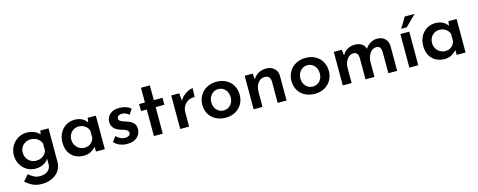

<svg xmlns="http://www.w3.org/2000/svg" viewBox="-33 -1372 5827 2339"><g transform="rotate(-15 2880.0 -202.5)"><path d="M535 -423V2Q535 61 503.5 108.5Q472 156 415.5 183.5Q359 211 288 211Q219 211 173 189.5Q127 168 80 127L146 50Q178 80 211 96.5Q244 113 286 113Q348 113 385 82.5Q422 52 423 0V-71Q401 -34 357.5 -11.5Q314 11 256 11Q198 11 149 -18.5Q100 -48 71 -99.5Q42 -151 42 -214Q42 -278 72.5 -330.5Q103 -383 153.5 -412.5Q204 -442 261 -442Q314 -442 357.5 -423.5Q401 -405 423 -375L432 -423ZM423 -170V-262Q409 -302 373 -326Q337 -350 289 -350Q232 -350 193.5 -312.5Q155 -275 155 -217Q155 -179 173 -148Q191 -117 221.5 -99Q252 -81 289 -81Q338 -81 373.5 -105Q409 -129 423 -170Z M1132 -423V0H1020V-61Q997 -34 958 -11.5Q919 11 867 11Q806 11 758 -14.5Q710 -40 682 -90Q654 -140 654 -211Q654 -280 683 -332.5Q712 -385 760.5 -413.5Q809 -442 867 -442Q970 -442 1021 -366L1029 -423ZM1020 -171V-263Q1008 -302 973.5 -326Q939 -350 894 -350Q841 -350 804 -312.5Q767 -275 767 -217Q767 -179 785 -148Q803 -117 833 -99Q863 -81 898 -81Q944 -81 975.5 -104.5Q1007 -128 1020 -171Z M1250 -58 1297 -121Q1350 -69 1405 -69Q1435 -69 1454.5 -80.5Q1474 -92 1474 -115Q1474 -139 1454 -151Q1434 -163 1409.5 -170.5Q1385 -178 1378 -180Q1323 -197 1296 -229.5Q1269 -262 1269 -306Q1269 -341 1286.5 -371.5Q1304 -402 1339.5 -421Q1375 -440 1426 -440Q1474 -440 1509.5 -429Q1545 -418 1576 -394L1533 -327Q1515 -344 1489.5 -354Q1464 -364 1443 -364Q1417 -364 1400 -352Q1383 -340 1383 -321Q1382 -298 1400 -286.5Q1418 -275 1458 -262Q1475 -257 1480 -255Q1530 -239 1558 -210.5Q1586 -182 1586 -136Q1586 -74 1541.5 -32.5Q1497 9 1414 9Q1365 9 1321.5 -8.5Q1278 -26 1250 -58Z M1863 -609V-423H1973V-335H1863V0H1751V-335H1678V-423H1751V-609Z M2358 -442 2353 -330Q2307 -334 2271 -313.5Q2235 -293 2215 -257.5Q2195 -222 2195 -182V0H2083V-423H2184L2192 -325Q2209 -359 2240 -386Q2271 -413 2303.5 -427.5Q2336 -442 2358 -442Z M2657 -442Q2726 -442 2779.5 -412.5Q2833 -383 2862 -331.5Q2891 -280 2891 -216Q2891 -152 2862 -100.5Q2833 -49 2779.5 -19Q2726 11 2656 11Q2588 11 2534 -16.5Q2480 -44 2449.5 -95.5Q2419 -147 2419 -216Q2419 -279 2449.5 -331Q2480 -383 2534 -412.5Q2588 -442 2657 -442ZM2654 -81Q2708 -81 2742.5 -119Q2777 -157 2777 -215Q2777 -273 2742.5 -311.5Q2708 -350 2654 -350Q2602 -350 2567 -310.5Q2532 -271 2532 -215Q2532 -158 2567 -119.5Q2602 -81 2654 -81Z M3424 -314V0H3312V-274Q3310 -307 3292.5 -326Q3275 -345 3240 -346Q3188 -346 3154.5 -301.5Q3121 -257 3121 -188V0H3009V-423H3110L3118 -348Q3141 -392 3184.5 -416.5Q3228 -441 3285 -441Q3344 -441 3383.5 -405.5Q3423 -370 3424 -314Z M3781 -442Q3850 -442 3903.5 -412.5Q3957 -383 3986 -331.5Q4015 -280 4015 -216Q4015 -152 3986 -100.5Q3957 -49 3903.5 -19Q3850 11 3780 11Q3712 11 3658 -16.5Q3604 -44 3573.5 -95.5Q3543 -147 3543 -216Q3543 -279 3573.5 -331Q3604 -383 3658 -412.5Q3712 -442 3781 -442ZM3778 -81Q3832 -81 3866.5 -119Q3901 -157 3901 -215Q3901 -273 3866.5 -311.5Q3832 -350 3778 -350Q3726 -350 3691 -310.5Q3656 -271 3656 -215Q3656 -158 3691 -119.5Q3726 -81 3778 -81Z M4819 -315V0H4708V-272Q4706 -306 4693 -324.5Q4680 -343 4650 -345Q4598 -345 4566 -298.5Q4534 -252 4533 -190V0H4420V-272Q4418 -305 4404.5 -324Q4391 -343 4360 -345Q4326 -345 4300 -323Q4274 -301 4259.5 -265Q4245 -229 4245 -190V0H4133V-423H4234L4243 -349Q4267 -394 4308 -418Q4349 -442 4402 -442Q4453 -442 4487.5 -419.5Q4522 -397 4533 -355Q4559 -396 4599 -419Q4639 -442 4682 -442Q4744 -442 4780.5 -407Q4817 -372 4819 -315Z M5085 -423V0H4973V-423ZM5069 -482H4999L5080 -616H5204Z M5682 -423V0H5570V-61Q5547 -34 5508 -11.5Q5469 11 5417 11Q5356 11 5308 -14.5Q5260 -40 5232 -90Q5204 -140 5204 -211Q5204 -280 5233 -332.5Q5262 -385 5310.5 -413.5Q5359 -442 5417 -442Q5520 -442 5571 -366L5579 -423ZM5570 -171V-263Q5558 -302 5523.5 -326Q5489 -350 5444 -350Q5391 -350 5354 -312.5Q5317 -275 5317 -217Q5317 -179 5335 -148Q5353 -117 5383 -99Q5413 -81 5448 -81Q5494 -81 5525.5 -104.5Q5557 -128 5570 -171Z"/></g></svg>

Font: Josefin Sans SemiBold
Style: Regular
Weight: 600
Designer: Santiago Orozco
Foundry: Typemade
Version: Version 2.000